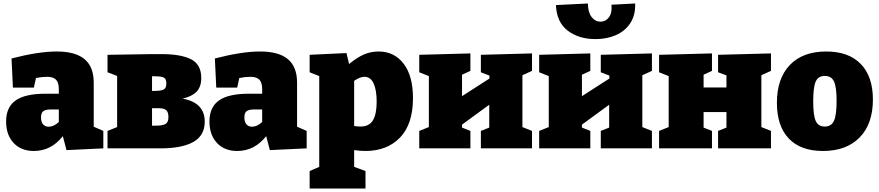

<svg xmlns="http://www.w3.org/2000/svg" viewBox="-20 -850 5035 1100"><path d="M517 -124 572 -100V0L361 10L340 -70Q273 15 174 15Q101 15 58 -31Q15 -77 15 -154Q15 -236 69.5 -274.5Q124 -313 239 -313H317V-339Q317 -377 301 -393.5Q285 -410 249 -410Q220 -410 186 -403L174 -348H54L46 -515Q200 -555 305 -555Q412 -555 464.5 -511Q517 -467 517 -376ZM259 -124Q288 -124 317 -151V-223H272Q241 -223 228 -213Q215 -203 215 -178Q215 -151 227 -137.5Q239 -124 259 -124Z M1153 -153Q1153 -74 1088 -37Q1023 0 898 0H596V-100L651 -122V-415L596 -436V-536L851 -540H906Q1016 -540 1074.5 -510.5Q1133 -481 1133 -403Q1133 -352 1106 -324.5Q1079 -297 1026 -285Q1153 -262 1153 -153ZM851 -413V-329H861Q902 -329 917.5 -337Q933 -345 933 -372Q933 -398 918.5 -405.5Q904 -413 866 -413ZM871 -130Q911 -130 928 -139.5Q945 -149 945 -180Q945 -207 932.5 -218.5Q920 -230 891 -230H851V-130Z M1682 -124 1737 -100V0L1526 10L1505 -70Q1438 15 1339 15Q1266 15 1223 -31Q1180 -77 1180 -154Q1180 -236 1234.5 -274.5Q1289 -313 1404 -313H1482V-339Q1482 -377 1466 -393.5Q1450 -410 1414 -410Q1385 -410 1351 -403L1339 -348H1219L1211 -515Q1365 -555 1470 -555Q1577 -555 1629.5 -511Q1682 -467 1682 -376ZM1424 -124Q1453 -124 1482 -151V-223H1437Q1406 -223 1393 -213Q1380 -203 1380 -178Q1380 -151 1392 -137.5Q1404 -124 1424 -124Z M2009 10V106L2074 130V230H1754V130L1809 106V-414L1754 -436V-536L1965 -546L1980 -483Q2024 -520 2064 -537.5Q2104 -555 2149 -555Q2239 -555 2292.5 -485Q2346 -415 2346 -288Q2346 -139 2272 -62Q2198 15 2073 15Q2046 15 2009 10ZM2068 -410Q2043 -410 2009 -387V-128Q2029 -125 2045 -125Q2096 -125 2117 -161.5Q2138 -198 2138 -267Q2138 -334 2120.5 -372Q2103 -410 2068 -410Z M3028 -544V-444L2973 -419V-122L3028 -100V0H2735V-100L2783 -119V-250L2627 -136V-119L2675 -100V0H2382V-100L2437 -122V-414L2382 -436V-536L2675 -544V-444L2627 -422V-299L2784 -400V-417L2735 -436V-536Z M3715 -544V-444L3660 -419V-122L3715 -100V0H3422V-100L3470 -119V-250L3314 -136V-119L3362 -100V0H3069V-100L3124 -122V-414L3069 -436V-536L3362 -544V-444L3314 -422V-299L3471 -400V-417L3422 -436V-536ZM3165 -821 3348 -830Q3349 -779 3369.5 -752.5Q3390 -726 3420 -726Q3451 -726 3469.5 -752Q3488 -778 3483 -823L3619 -830Q3621 -762 3590.5 -716.5Q3560 -671 3508 -648.5Q3456 -626 3392 -626Q3296 -626 3232.5 -674.5Q3169 -723 3165 -821Z M4397 -544V-444L4342 -419V-122L4397 -100V0H4094V-100L4142 -119V-208H4011V-119L4059 -100V0H3756V-100L3811 -122V-414L3756 -436V-536L4059 -544V-444L4011 -422V-349H4142V-418L4094 -436V-536Z M4981 -280Q4981 -140 4905 -62.5Q4829 15 4695 15Q4567 15 4499 -56.5Q4431 -128 4431 -261Q4431 -400 4505 -477.5Q4579 -555 4714 -555Q4842 -555 4911.5 -483.5Q4981 -412 4981 -280ZM4639 -270Q4639 -189 4653.5 -157Q4668 -125 4705 -125Q4743 -125 4758 -158Q4773 -191 4773 -272Q4773 -352 4758 -383.5Q4743 -415 4705 -415Q4668 -415 4653.5 -383Q4639 -351 4639 -270Z"/></svg>

Font: Bitter Pro Black
Style: Regular
Weight: 900
Designer: Sol Matas, and Bitter project Authors
Foundry: Sol Matas
Version: Version 1.010